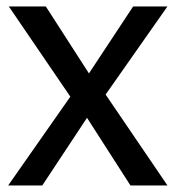

<svg xmlns="http://www.w3.org/2000/svg" viewBox="-20 -565 535 585"><path d="M301.8 -276.9 490.2 -545.4H385.7L251 -341.3L119.6 -545.4H6.8L194.3 -270.5L4.9 0H108.9L245.1 -206.1L377.4 0H490.2Z"/></svg>

Font: SG Kara
Style: Regular
Weight: 400
Designer: Damoon Khanjanzadeh
Version: Version 1.000